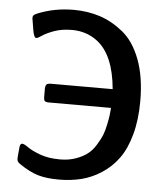

<svg xmlns="http://www.w3.org/2000/svg" viewBox="-52 -761 712 827"><g transform="rotate(5 303.5 -347.0)"><path d="M47.9 -53.2Q47.9 -63 51.8 -101.1Q52.7 -120.1 63 -120.1Q70.8 -120.1 88.9 -107.2Q106.9 -94.2 143.1 -80.6Q179.2 -66.9 231 -66.9Q268.1 -66.9 298.6 -77.9Q329.1 -88.9 348.6 -104Q368.2 -119.1 383.5 -144Q398.9 -168.9 406.5 -187.5Q414.1 -206.1 419.9 -234.6Q425.8 -263.2 427 -274.7Q428.2 -286.1 430.2 -307.1H163.1Q147.9 -307.1 143.6 -311.5Q139.2 -315.9 139.2 -331.1V-354Q137.2 -381.8 148.9 -386.2Q156.7 -388.2 162.1 -388.2H430.2Q417 -536.1 342.8 -591.8Q295.9 -627 233.9 -627Q189.9 -627 157 -615Q124 -603 106.9 -591.1Q89.8 -579.1 83 -579.1Q73.2 -579.1 67.9 -609.9Q59.1 -659.7 59.1 -663.1Q59.1 -671.9 63.5 -676Q67.9 -680.2 80.1 -685.1Q151.9 -713.9 233.9 -713.9Q293.9 -713.9 346.4 -697Q398.9 -680.2 447.5 -641.1Q496.1 -602.1 524.7 -527.1Q553.2 -452.1 553.2 -347.2Q553.2 -266.1 535.6 -202.1Q518.1 -138.2 488 -97.2Q458 -56.2 416 -29.1Q374 -2 329.1 9Q284.2 20 232.2 20Q180.2 20 143.6 9.5Q106.9 -1 61 -32.2Q47.9 -41 47.9 -53.2Z"/></g></svg>

Font: CMU Sans Serif Demi Condensed
Style: DemiCondensed
Weight: 600
Width: 3
Version: Version 0.7.0